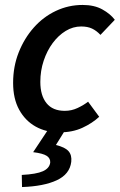

<svg xmlns="http://www.w3.org/2000/svg" viewBox="-20 -523 484 776"><path d="M220 12Q166 12 124 -11.5Q82 -35 57.5 -79.5Q33 -124 33 -188Q33 -254 55.5 -311Q78 -368 116.5 -411.5Q155 -455 206 -479Q257 -503 314 -503Q361 -503 393.5 -485Q426 -467 444 -443L386 -382Q370 -399 352 -407.5Q334 -416 308 -416Q275 -416 245.5 -398Q216 -380 193 -349Q170 -318 156.5 -277.5Q143 -237 143 -192Q143 -137 168 -106Q193 -75 242 -75Q269 -75 293.5 -86.5Q318 -98 336 -112L381 -51Q353 -25 313 -6.5Q273 12 220 12ZM69 233 68 184Q127 181 153.5 169Q180 157 183 134Q184 117 169 107Q154 97 114 92L177 -3H247L206 63Q243 72 257 88Q271 104 268 131Q262 181 209.5 205.5Q157 230 69 233Z"/></svg>

Font: Source Sans 3 SemiBold
Style: Italic
Weight: 600
Italic angle: -11°
Designer: Paul D. Hunt
Foundry: Adobe
Version: Version 3.046;hotconv 1.0.118;makeotfexe 2.5.65603